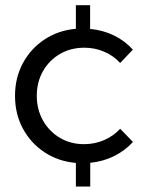

<svg xmlns="http://www.w3.org/2000/svg" viewBox="-20 -674 558 724"><path d="M481.4 -138.7Q451.7 -106 410.2 -85.4Q368.7 -64.9 320.3 -60.1V29.3H266.1V-59.6Q200.2 -65.4 148.2 -99.6Q96.2 -133.8 66.4 -189Q36.6 -244.1 36.6 -312.5Q36.6 -380.9 66.4 -436Q96.2 -491.2 148.2 -525.4Q200.2 -559.6 266.1 -565.4V-654.3H319.8V-564.9Q368.2 -560.5 409.7 -540.3Q451.2 -520 481 -486.8L433.1 -436.5Q408.2 -463.9 373 -479Q337.9 -494.1 297.9 -494.1Q246.6 -494.1 206.1 -470.5Q165.5 -446.8 142.1 -405.8Q118.7 -364.7 118.7 -313Q118.7 -261.2 142.1 -219.7Q165.5 -178.2 205.8 -154.3Q246.1 -130.4 296.9 -130.4Q337.9 -130.4 373.3 -146Q408.7 -161.6 433.1 -188.5Z"/></svg>

Font: Kumbh Sans
Style: Regular
Weight: 400
Version: Version 1.005